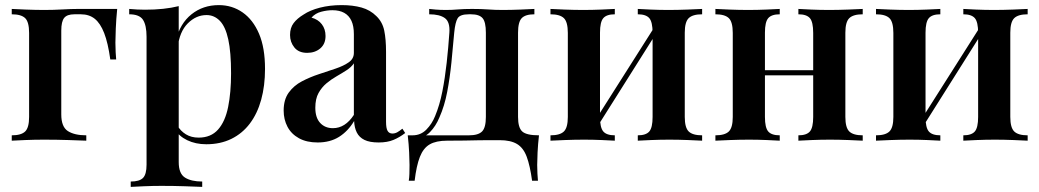

<svg xmlns="http://www.w3.org/2000/svg" viewBox="-20 -551 4071 752"><path d="M439 -516Q435 -476 433.5 -439.5Q432 -403 432 -384Q432 -364 433 -346.5Q434 -329 435 -318H412Q403 -383 388 -421.5Q373 -460 351 -477.5Q329 -495 297 -495Q291 -495 284 -495Q277 -495 271 -495Q243 -495 231.5 -481Q220 -467 220 -431V-103Q220 -54 246 -37.5Q272 -21 318 -21V0Q293 -1 247.5 -2.5Q202 -4 152 -4Q115 -4 79.5 -2.5Q44 -1 26 0V-21Q63 -21 78.5 -36Q94 -51 94 -93V-422Q94 -465 78.5 -480Q63 -495 26 -495V-516Q44 -515 81.5 -513.5Q119 -512 154 -512Q189 -512 224.5 -514Q260 -516 285 -516Z M680 -527V84Q680 129 704.5 144.5Q729 160 772 160V181Q748 180 704.5 178.5Q661 177 612 177Q578 177 544 178.5Q510 180 492 181V160Q526 160 540 146Q554 132 554 94V-407Q554 -452 540 -473.5Q526 -495 486 -495V-516Q518 -513 548 -513Q586 -513 619 -516.5Q652 -520 680 -527ZM837 -531Q889 -531 930 -502.5Q971 -474 994.5 -419Q1018 -364 1018 -281Q1018 -215 1003 -160.5Q988 -106 958.5 -67Q929 -28 886 -7Q843 14 788 14Q746 14 713 -2Q680 -18 665 -45L675 -59Q687 -38 708 -25Q729 -12 758 -12Q806 -12 834 -43.5Q862 -75 873.5 -132Q885 -189 885 -264Q885 -347 874 -397Q863 -447 841 -469.5Q819 -492 789 -492Q748 -492 715.5 -459.5Q683 -427 676 -365L669 -393Q685 -459 730 -495Q775 -531 837 -531Z M1224 7Q1181 7 1151 -9.5Q1121 -26 1106 -54.5Q1091 -83 1091 -118Q1091 -161 1111 -188.5Q1131 -216 1162.5 -232.5Q1194 -249 1229 -260.5Q1264 -272 1295 -282.5Q1326 -293 1346 -307Q1366 -321 1366 -344V-417Q1366 -449 1356.5 -469.5Q1347 -490 1328.5 -500.5Q1310 -511 1282 -511Q1261 -511 1238 -505Q1215 -499 1200 -482Q1226 -475 1240.5 -456Q1255 -437 1255 -410Q1255 -379 1234.5 -361.5Q1214 -344 1183 -344Q1150 -344 1133 -365Q1116 -386 1116 -414Q1116 -442 1130 -460.5Q1144 -479 1169 -494Q1194 -511 1233 -521Q1272 -531 1318 -531Q1362 -531 1396 -521.5Q1430 -512 1454 -488Q1478 -465 1485 -431Q1492 -397 1492 -348V-74Q1492 -49 1498 -38.5Q1504 -28 1517 -28Q1527 -28 1536 -33Q1545 -38 1556 -47L1567 -30Q1545 -13 1521 -3Q1497 7 1463 7Q1428 7 1407.5 -3Q1387 -13 1377.5 -32Q1368 -51 1367 -77Q1343 -37 1308 -15Q1273 7 1224 7ZM1284 -49Q1308 -49 1328.5 -62Q1349 -75 1366 -101V-303Q1356 -288 1337.5 -276Q1319 -264 1298 -252Q1277 -240 1258.5 -224.5Q1240 -209 1227.5 -186.5Q1215 -164 1215 -129Q1215 -90 1234 -69.5Q1253 -49 1284 -49Z M2073 -516V-495Q2038 -495 2023.5 -480Q2009 -465 2009 -423V-93Q2009 -51 2025.5 -36Q2042 -21 2091 -21Q2087 14 2085.5 46Q2084 78 2084 95Q2084 113 2085 129.5Q2086 146 2087 157H2064Q2056 98 2043 63Q2030 28 2005 13Q1980 -2 1937 -2Q1914 -2 1893 -2Q1872 -2 1849.5 -1.5Q1827 -1 1798.5 -0.5Q1770 0 1731 0Q1688 0 1663 14.5Q1638 29 1624.5 63.5Q1611 98 1604 157H1581Q1583 146 1583.5 129.5Q1584 113 1584 95Q1584 78 1582.5 46Q1581 14 1577 -21H1817Q1853 -21 1868 -36Q1883 -51 1883 -93V-423Q1883 -465 1870 -480Q1857 -495 1825 -495H1816Q1782 -495 1772.5 -479.5Q1763 -464 1759 -423Q1754 -365 1748 -305.5Q1742 -246 1731.5 -191Q1721 -136 1701 -91Q1687 -57 1664 -33.5Q1641 -10 1606 -7L1596 -21Q1628 -21 1650 -43.5Q1672 -66 1684 -96Q1702 -139 1712.5 -192.5Q1723 -246 1729.5 -305Q1736 -364 1740 -423Q1743 -465 1722.5 -480Q1702 -495 1661 -495V-516Q1669 -515 1686.5 -513.5Q1704 -512 1727 -512Q1750 -512 1773.5 -514Q1797 -516 1829 -516Q1865 -516 1891.5 -514Q1918 -512 1949 -512Q1983 -512 2019 -513.5Q2055 -515 2073 -516Z M2730 -516V-495Q2693 -495 2677.5 -480Q2662 -465 2662 -423V-93Q2662 -51 2677.5 -36Q2693 -21 2730 -21V0Q2712 -1 2674.5 -2.5Q2637 -4 2602 -4Q2565 -4 2530.5 -2.5Q2496 -1 2478 0V-21Q2510 -21 2523 -36Q2536 -51 2536 -93V-422Q2536 -465 2523 -480Q2510 -495 2478 -495V-516Q2495 -515 2528.5 -513.5Q2562 -512 2598 -512Q2634 -512 2672.5 -513.5Q2711 -515 2730 -516ZM2388 -516V-495Q2356 -495 2343 -480Q2330 -465 2330 -423V-93Q2330 -51 2343 -36Q2356 -21 2388 -21V0Q2371 -1 2337 -2.5Q2303 -4 2268 -4Q2231 -4 2193 -2.5Q2155 -1 2136 0V-21Q2173 -21 2188.5 -36Q2204 -51 2204 -93V-422Q2204 -465 2188.5 -480Q2173 -495 2136 -495V-516Q2154 -515 2191.5 -513.5Q2229 -512 2264 -512Q2300 -512 2335 -513.5Q2370 -515 2388 -516ZM2547 -451 2563 -441 2314 -46 2297 -57Z M3359 -516V-495Q3322 -495 3306.5 -480Q3291 -465 3291 -423V-93Q3291 -51 3306.5 -36Q3322 -21 3359 -21V0Q3341 -1 3303.5 -2.5Q3266 -4 3231 -4Q3194 -4 3159.5 -2.5Q3125 -1 3107 0V-21Q3139 -21 3152 -36Q3165 -51 3165 -93V-422Q3165 -465 3152 -480Q3139 -495 3107 -495V-516Q3124 -515 3157.5 -513.5Q3191 -512 3227 -512Q3263 -512 3301.5 -513.5Q3340 -515 3359 -516ZM3034 -516V-495Q3002 -495 2989 -480Q2976 -465 2976 -423V-93Q2976 -51 2989 -36Q3002 -21 3034 -21V0Q3017 -1 2983 -2.5Q2949 -4 2914 -4Q2877 -4 2839 -2.5Q2801 -1 2782 0V-21Q2819 -21 2834.5 -36Q2850 -51 2850 -93V-422Q2850 -465 2834.5 -480Q2819 -495 2782 -495V-516Q2800 -515 2837.5 -513.5Q2875 -512 2910 -512Q2946 -512 2981 -513.5Q3016 -515 3034 -516ZM3209 -276V-256H2927V-276Z M4005 -516V-495Q3968 -495 3952.5 -480Q3937 -465 3937 -423V-93Q3937 -51 3952.5 -36Q3968 -21 4005 -21V0Q3987 -1 3949.5 -2.5Q3912 -4 3877 -4Q3840 -4 3805.5 -2.5Q3771 -1 3753 0V-21Q3785 -21 3798 -36Q3811 -51 3811 -93V-422Q3811 -465 3798 -480Q3785 -495 3753 -495V-516Q3770 -515 3803.5 -513.5Q3837 -512 3873 -512Q3909 -512 3947.5 -513.5Q3986 -515 4005 -516ZM3663 -516V-495Q3631 -495 3618 -480Q3605 -465 3605 -423V-93Q3605 -51 3618 -36Q3631 -21 3663 -21V0Q3646 -1 3612 -2.5Q3578 -4 3543 -4Q3506 -4 3468 -2.5Q3430 -1 3411 0V-21Q3448 -21 3463.5 -36Q3479 -51 3479 -93V-422Q3479 -465 3463.5 -480Q3448 -495 3411 -495V-516Q3429 -515 3466.5 -513.5Q3504 -512 3539 -512Q3575 -512 3610 -513.5Q3645 -515 3663 -516ZM3822 -451 3838 -441 3589 -46 3572 -57Z"/></svg>

Font: Playfair Display SemiBold
Style: Regular
Weight: 600
Designer: Claus Eggers Sørensen
Foundry: Claus Eggers Sørensen
Version: Version 1.203